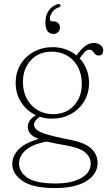

<svg xmlns="http://www.w3.org/2000/svg" viewBox="-20 -710 558 979"><path d="M321.5 -0.5Q409 15 443.2 45.5Q477.5 76 477.5 121Q477.5 177.5 420.8 213.2Q364 249 260.5 249Q148 249 95.2 212.8Q42.5 176.5 42.5 126Q42.5 87 73.5 53.2Q104.5 19.5 177.5 -1.5Q144.5 -14.5 133 -30Q121.5 -45.5 121.5 -66Q121.5 -77 130.2 -92.5Q139 -108 163 -122.5Q117 -144 88.5 -187.2Q60 -230.5 60 -287.5Q60 -341 85 -382Q110 -423 152.8 -446.2Q195.5 -469.5 248.5 -469.5Q283.5 -469.5 314.5 -458.5Q345.5 -447.5 370 -427.5L379.5 -440Q398 -463.5 417.2 -477.2Q436.5 -491 458.5 -491Q479 -491 492.5 -480Q506 -469 506 -453.5Q506 -427 484 -427Q471.5 -427 464.8 -434.5Q458 -442 452 -449.2Q446 -456.5 437 -456.5Q422.5 -456.5 411.8 -444.5Q401 -432.5 386 -412.5Q408.5 -388.5 421.2 -356.8Q434 -325 434 -288Q434 -234.5 408.8 -193Q383.5 -151.5 340.8 -128.2Q298 -105 245 -105Q212.5 -105 182.5 -114.5Q153.5 -94.5 153.5 -74Q153.5 -60 167.2 -48.2Q181 -36.5 217.2 -25.2Q253.5 -14 321.5 -0.5ZM243 -446.5Q178 -446.5 137.5 -403Q97 -359.5 97 -293Q97 -220 140.2 -174Q183.5 -128 251.5 -128Q316.5 -128 356.8 -171.5Q397 -215 397 -282Q397 -354.5 354.5 -400.5Q312 -446.5 243 -446.5ZM77 122.5Q77 166.5 119.5 196Q162 225.5 263.5 225.5Q345 225.5 393.8 198Q442.5 170.5 442.5 124Q442.5 92 415.2 67.8Q388 43.5 310.5 30Q255.5 21 219.5 12Q148.5 23.5 112.8 54.2Q77 85 77 122.5ZM254.5 -601Q268.5 -601 277.2 -591.8Q286 -582.5 286 -569.5Q286 -555.5 276 -546.2Q266 -537 251.5 -537Q234.5 -537 223 -550.2Q211.5 -563.5 211.5 -596Q211.5 -632 228.5 -656Q245.5 -680 273 -688.5Q284.5 -692 288 -684.5Q291 -676 280.5 -673Q259 -665.5 246.8 -648.8Q234.5 -632 234.5 -613.5Q234.5 -601 246 -601Z"/></svg>

Font: Fraunces 9pt Soft Thin
Style: Regular
Weight: 100
Version: Version 1.000;[b76b70a41]